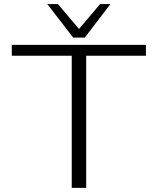

<svg xmlns="http://www.w3.org/2000/svg" viewBox="-20 -909 765 929"><path d="M37.1 -639.2V-691.9H686V-639.2H397V0H327.1V-639.2ZM209 -889.2H260.3L362.3 -769L464.4 -889.2H514.2L390.1 -727.1H334Z"/></svg>

Font: CMU Bright
Style: Roman
Weight: 500
Version: Version 0.7.0